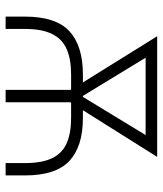

<svg xmlns="http://www.w3.org/2000/svg" viewBox="32 -611 579 683"><g transform="rotate(90 321.5 -269.5)"><path d="M39.1 0V-68.8Q39.1 -179.2 91.3 -227.1Q143.6 -274.9 244.6 -274.9H399.9Q500.5 -274.9 552.2 -227.1Q604 -179.2 604 -68.8V0H560.1V-68.8Q560.1 -129.9 542.5 -165.8Q524.9 -201.7 489.3 -217.3Q453.6 -232.9 399.9 -232.9H244.6Q190.9 -232.9 155 -217.3Q119.1 -201.7 101.1 -165.8Q83 -129.9 83 -68.8V0ZM299.8 0V-270H343.8V0ZM300.3 -231.4 108.9 -539.1H160.2L338.4 -246.6L326.7 -231.4ZM319.3 -231.4 308.1 -247.6 485.4 -539.1H538.1L344.7 -231.4ZM147.5 -498V-539.1H502.4V-498Z"/></g></svg>

Font: Inter 18pt ExtraLight
Style: Regular
Weight: 250
Designer: Rasmus Andersson
Foundry: rsms
Version: Version 4.001;git-66647c0bb